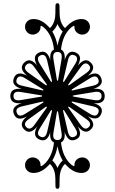

<svg xmlns="http://www.w3.org/2000/svg" viewBox="-20 -760 712 1188"><path d="M400.4 -386.7 370.6 -260.3Q369.1 -254.4 371.8 -253.2Q374.5 -252 377.9 -256.8L446.8 -367.2Q470.2 -405.8 440.2 -418.2Q410.2 -430.7 400.4 -386.7ZM556.6 -101.6 430.2 -131.3Q424.3 -132.8 423.1 -130.1Q421.9 -127.4 426.8 -124L537.1 -55.2Q575.7 -31.7 588.1 -61.8Q600.6 -91.8 556.6 -101.6ZM272 54.7 301.3 -71.8Q302.7 -77.6 299.8 -78.9Q296.9 -80.1 293.9 -75.2L225.6 35.6Q201.7 73.7 231.7 86.2Q261.7 98.6 272 54.7ZM115.2 -230 241.7 -200.7Q247.6 -199.2 248.8 -202.1Q250 -205.1 245.1 -208L134.3 -276.4Q96.2 -300.3 83.7 -270.3Q71.3 -240.2 115.2 -230ZM556.6 -230Q600.6 -240.2 588.1 -270.3Q575.7 -300.3 537.6 -276.4L426.8 -208Q421.9 -204.6 422.9 -201.9Q423.8 -199.2 429.7 -200.7ZM399.9 54.7Q410.2 98.6 440.2 86.2Q470.2 73.7 446.3 35.6L377.9 -75.2Q374.5 -80.1 371.8 -79.1Q369.1 -78.1 370.6 -72.3ZM115.2 -101.6Q71.8 -91.3 84.2 -61.3Q96.7 -31.2 134.8 -55.2L245.1 -124Q250 -127 248.8 -129.9Q247.6 -132.8 242.2 -131.3ZM271.5 -386.7Q261.2 -430.2 231.2 -417.7Q201.2 -405.3 225.1 -367.2L293.9 -256.8Q296.9 -252 299.8 -253.2Q302.7 -254.4 301.3 -259.8ZM480 -345.2 403.8 -239.7Q400.4 -234.9 402.6 -232.7Q404.8 -230.5 409.7 -233.9L515.6 -309.6Q551.8 -335.9 528.8 -358.9Q505.9 -381.8 480 -345.2ZM515.1 -22 409.7 -98.1Q404.8 -101.6 402.6 -99.4Q400.4 -97.2 403.8 -92.3L479.5 13.7Q505.9 49.8 528.8 26.9Q551.8 3.9 515.1 -22ZM192.4 13.7 268.1 -92.3Q271.5 -97.2 269.3 -99.4Q267.1 -101.6 262.2 -98.1L156.7 -22Q120.1 3.9 143.1 26.9Q166 49.8 192.4 13.7ZM156.2 -309.6 262.2 -233.9Q267.1 -230.5 269.3 -232.7Q271.5 -234.9 268.1 -239.7L191.9 -345.2Q166 -381.8 143.1 -358.9Q120.1 -335.9 156.2 -309.6ZM564.5 -140.6Q608.4 -133.3 608.4 -165.8Q608.4 -198.2 564.5 -190.9L436 -169.9Q430.2 -168.9 430.2 -166Q430.2 -163.1 436 -162.1ZM310.5 62.5Q303.2 106.4 335.7 106.4Q368.2 106.4 360.8 62.5L339.8 -65.9Q338.9 -71.8 335.9 -71.8Q333 -71.8 332 -65.9ZM107.4 -190.9Q63.5 -198.2 63.5 -165.8Q63.5 -133.3 107.4 -140.6L235.8 -162.1Q241.7 -163.1 241.7 -166Q241.7 -168.9 235.8 -169.9ZM360.8 -394.5Q368.2 -438.5 335.7 -438.5Q303.2 -438.5 310.5 -394.5L332 -266.1Q333 -260.3 335.9 -260.3Q338.9 -260.3 339.8 -266.1ZM335.9 -476.6Q344.7 -526.4 367.7 -564.9Q346.7 -585 335.9 -611.3Q325.2 -585 303.7 -564.9Q327.1 -526.4 335.9 -476.6ZM348.1 -723.6Q348.1 -666 350.6 -651.4Q357.4 -609.4 382.3 -585.9Q393.1 -597.7 393.6 -598.1Q437 -642.1 483.4 -642.1Q502.9 -642.1 514.6 -634.3Q536.6 -619.6 536.6 -593.8Q536.6 -580.1 529.3 -568.4Q515.1 -545.9 488.3 -545.9Q475.1 -545.9 462.9 -553.2Q440.4 -566.9 440.4 -593.8Q443.4 -606.9 422.9 -592.3Q367.7 -545.9 357.4 -453.6Q385.3 -440.4 379.9 -387.7Q401.9 -459.5 452.6 -433.1Q492.7 -412.1 461.4 -354Q509.3 -412.6 546.4 -367.7Q574.7 -333 523.9 -291.5Q590.8 -327.1 607.9 -271.5Q620.6 -229 557.6 -210Q627.9 -216.8 627.9 -166Q627.9 -114.7 560.1 -121.6Q629.9 -100.1 603 -48.8Q582 -9.8 523.9 -40.5Q582.5 7.8 537.6 44.9Q503.4 72.8 461.4 22Q497.1 88.9 441.4 106Q398.9 118.7 379.9 55.7Q385.3 108.4 357.4 121.6Q367.7 213.9 422.9 260.3Q443.4 274.9 440.4 261.7Q440.4 234.9 462.9 221.2Q475.1 213.9 488.3 213.9Q515.1 213.9 529.3 236.3Q536.6 248 536.6 261.7Q536.6 287.6 514.6 302.2Q502.9 310.1 483.4 310.1Q437 310.1 393.6 266.1Q393.1 265.6 382.3 253.9Q357.4 277.3 350.6 319.3Q348.1 334 348.1 391.6Q348.1 408.2 335.9 408.2Q323.2 408.2 323.2 391.6Q323.2 334 320.8 319.3Q314 277.3 289.1 253.9Q278.3 265.6 277.8 266.1Q234.4 310.1 188 310.1Q168.5 310.1 156.7 302.2Q134.8 287.6 134.8 261.7Q134.8 248 142.1 236.3Q156.2 213.9 183.1 213.9Q196.3 213.9 208.5 221.2Q231 234.9 231 261.7Q228 274.9 248.5 260.3Q303.7 213.9 314 121.6Q286.1 108.9 291 59.1Q270 127.4 219.2 101.1Q179.2 80.1 210 22.9Q163.1 80.1 125.5 36.6Q96.2 2 146.5 -39.1Q81.5 -4.4 64 -60.1Q51.3 -102.5 114.3 -121.6Q43.9 -114.7 43.9 -166Q43.9 -216.8 114.3 -210Q42 -231.9 69.3 -284.2Q89.8 -322.3 147.9 -291.5Q89.8 -339.4 134.3 -376.5Q168.5 -404.8 209 -355.5Q174.3 -420.4 230 -438Q272.5 -450.7 291.5 -387.7Q286.1 -440.4 314 -453.6Q303.7 -545.9 248.5 -592.3Q228 -606.9 231 -593.8Q231 -566.9 208.5 -553.2Q196.3 -545.9 183.1 -545.9Q156.2 -545.9 142.1 -568.4Q134.8 -580.1 134.8 -593.8Q134.8 -619.6 156.7 -634.3Q168.5 -642.1 188 -642.1Q234.4 -642.1 277.8 -598.1Q278.3 -597.7 289.1 -585.9Q314 -609.4 320.8 -651.4Q323.2 -666 323.2 -723.6Q323.2 -740.2 335.9 -740.2Q348.1 -740.2 348.1 -723.6ZM335.9 144.5Q327.1 194.3 303.7 232.9Q325.2 252.9 335.9 279.3Q346.7 252.9 367.7 232.9Q344.7 194.3 335.9 144.5Z"/></svg>

Font: Amiri Quran Colored
Style: Regular
Weight: 400
Designer: Khaled Hosny
Version: Version 000.111